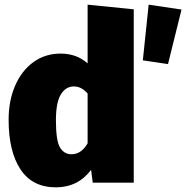

<svg xmlns="http://www.w3.org/2000/svg" viewBox="-20 -784 799 824"><path d="M554 -744V0H378L371 -55Q314 20 220 20Q119 20 68 -57Q17 -134 17 -270Q17 -352 45 -416.5Q73 -481 123.5 -517.5Q174 -554 240 -554Q309 -554 356 -512V-764ZM356 -169V-383Q342 -398 328 -405.5Q314 -413 297 -413Q262 -413 241 -378.5Q220 -344 220 -268Q220 -180 237.5 -151Q255 -122 287 -122Q329 -122 356 -169ZM759 -743 618 -764 593 -525 701 -509Z"/></svg>

Font: FiraGO Heavy
Style: Regular
Weight: 900
Designer: bBox Type
Foundry: bBox Type GmbH
Version: Version 1.001